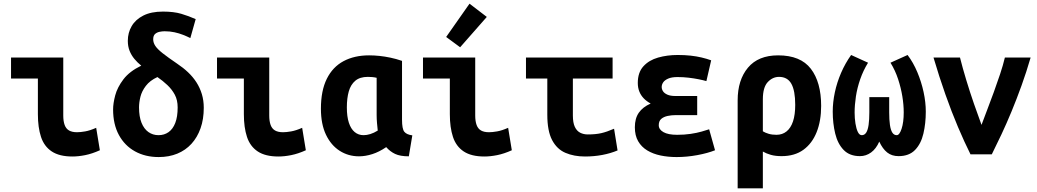

<svg xmlns="http://www.w3.org/2000/svg" viewBox="-20 -839 5640 1044"><path d="M374 12Q303 12 261.5 -15.5Q220 -43 203 -94.5Q186 -146 186 -218V-412H40V-526H324V-211Q324 -180 331.5 -159.5Q339 -139 355.5 -129.5Q372 -120 399 -120Q417 -120 443 -124.5Q469 -129 503 -144L523 -22Q481 -3 443.5 4.5Q406 12 374 12Z M843 15Q770 15 714 -16Q658 -47 626.5 -105Q595 -163 595 -244Q595 -277 606.5 -320.5Q618 -364 651 -407.5Q684 -451 748 -482Q727 -499 710.5 -519Q694 -539 684.5 -563Q675 -587 675 -617Q675 -661 696 -697Q717 -733 759.5 -754.5Q802 -776 866 -776Q925 -776 965.5 -764Q1006 -752 1044 -735L1015 -632Q997 -641 975.5 -649.5Q954 -658 929 -663.5Q904 -669 875 -669Q862 -669 847.5 -666Q833 -663 823 -654Q813 -645 813 -625Q813 -607 824.5 -589.5Q836 -572 864.5 -549.5Q893 -527 943 -493Q976 -471 1002.5 -446Q1029 -421 1048 -391.5Q1067 -362 1077.5 -327.5Q1088 -293 1088 -253Q1088 -191 1070.5 -141.5Q1053 -92 1021 -57Q989 -22 944 -3.5Q899 15 843 15ZM842 -104Q873 -104 896.5 -120.5Q920 -137 933 -170.5Q946 -204 946 -255Q946 -295 930.5 -324Q915 -353 890 -376.5Q865 -400 836 -420Q795 -401 773 -372Q751 -343 743.5 -312.5Q736 -282 736 -255Q736 -205 749.5 -171.5Q763 -138 787 -121Q811 -104 842 -104Z M1494 12Q1423 12 1381.5 -15.5Q1340 -43 1323 -94.5Q1306 -146 1306 -218V-412H1160V-526H1444V-211Q1444 -180 1451.5 -159.5Q1459 -139 1475.5 -129.5Q1492 -120 1519 -120Q1537 -120 1563 -124.5Q1589 -129 1623 -144L1643 -22Q1601 -3 1563.5 4.5Q1526 12 1494 12Z M1932 11Q1874 11 1827 -19Q1780 -49 1752.5 -106.5Q1725 -164 1725 -248Q1725 -346 1757 -410.5Q1789 -475 1848 -506.5Q1907 -538 1987 -538Q2014 -538 2043 -535Q2072 -532 2103 -525.5Q2134 -519 2166 -508V-188Q2166 -138 2178.5 -122.5Q2191 -107 2222 -103L2203 11Q2156 11 2128.5 -2Q2101 -15 2080 -39Q2042 -13 2004.5 -1Q1967 11 1932 11ZM1957 -104Q1974 -104 1993.5 -110Q2013 -116 2034 -129Q2032 -146 2030 -169.5Q2028 -193 2028 -213V-416Q2015 -419 2003 -420Q1991 -421 1980 -421Q1937 -421 1912 -400Q1887 -379 1876.5 -342Q1866 -305 1866 -255Q1866 -205 1877 -171.5Q1888 -138 1908.5 -121Q1929 -104 1957 -104Z M2614 12Q2543 12 2501.5 -15.5Q2460 -43 2443 -94.5Q2426 -146 2426 -218V-412H2280V-526H2564V-211Q2564 -180 2571.5 -159.5Q2579 -139 2595.5 -129.5Q2612 -120 2639 -120Q2657 -120 2683 -124.5Q2709 -129 2743 -144L2763 -22Q2721 -3 2683.5 4.5Q2646 12 2614 12ZM2482 -582 2406 -638 2533 -819 2627 -747Z M3161 12Q3101 12 3054.5 -8Q3008 -28 2982 -77.5Q2956 -127 2956 -215V-412H2840V-526H3311V-412H3095V-211Q3095 -172 3105.5 -149.5Q3116 -127 3134.5 -117.5Q3153 -108 3176 -108Q3219 -108 3249.5 -115Q3280 -122 3319 -139L3338 -21Q3300 -5 3255 3.5Q3210 12 3161 12Z M3659 15Q3613 15 3572 6.5Q3531 -2 3499.5 -21Q3468 -40 3450 -71Q3432 -102 3432 -147Q3432 -195 3453.5 -226Q3475 -257 3518 -276Q3496 -288 3480.5 -304Q3465 -320 3456.5 -341Q3448 -362 3448 -388Q3448 -445 3478.5 -478.5Q3509 -512 3558.5 -526Q3608 -540 3665 -540Q3703 -540 3735 -536.5Q3767 -533 3794.5 -526.5Q3822 -520 3847 -511L3821 -398Q3804 -403 3779 -408Q3754 -413 3724.5 -416.5Q3695 -420 3664 -420Q3632 -420 3613 -411.5Q3594 -403 3586 -391Q3578 -379 3578 -366Q3578 -354 3585 -343Q3592 -332 3608.5 -324.5Q3625 -317 3652 -317H3771V-213H3653Q3631 -213 3610 -208.5Q3589 -204 3575.5 -192.5Q3562 -181 3562 -158Q3562 -135 3587.5 -120.5Q3613 -106 3662 -106Q3701 -106 3735 -111Q3769 -116 3795 -123.5Q3821 -131 3836 -136L3868 -22Q3828 -6 3771.5 4.5Q3715 15 3659 15Z M3991 185V-293Q3991 -404 4047 -471Q4103 -538 4211 -538Q4333 -538 4389 -465Q4445 -392 4445 -263Q4445 -182 4420.5 -120.5Q4396 -59 4348.5 -24.5Q4301 10 4230 10Q4196 10 4171.5 3Q4147 -4 4128 -15V185ZM4202 -106Q4234 -106 4257 -124.5Q4280 -143 4292 -179Q4304 -215 4304 -269Q4304 -346 4283 -383.5Q4262 -421 4216 -421Q4181 -421 4154.5 -392.5Q4128 -364 4128 -299V-125Q4141 -117 4159.5 -111.5Q4178 -106 4202 -106Z M4656 10Q4600 10 4567.5 -23.5Q4535 -57 4521.5 -112.5Q4508 -168 4508 -232Q4508 -283 4519.5 -337Q4531 -391 4553.5 -443Q4576 -495 4608 -540L4700 -498Q4674 -456 4657.5 -408.5Q4641 -361 4634 -314.5Q4627 -268 4627 -227Q4627 -196 4631.5 -167.5Q4636 -139 4644.5 -121.5Q4653 -104 4666 -104Q4681 -104 4690 -118Q4699 -132 4703 -160Q4707 -188 4707 -228V-311H4815V-228Q4815 -188 4819 -160Q4823 -132 4832 -118Q4841 -104 4856 -104Q4871 -104 4882.5 -139Q4894 -174 4894 -228Q4894 -269 4886.5 -315Q4879 -361 4863.5 -408.5Q4848 -456 4822 -498L4915 -540Q4946 -499 4968 -446.5Q4990 -394 5002 -338.5Q5014 -283 5014 -232Q5014 -168 5001 -112.5Q4988 -57 4955.5 -23.5Q4923 10 4866 10Q4829 10 4804 -10Q4779 -30 4761 -69Q4744 -30 4716.5 -10Q4689 10 4656 10Z M5257 0Q5224 -66 5189 -148.5Q5154 -231 5120.5 -326Q5087 -421 5056 -526H5200Q5214 -470 5234 -404Q5254 -338 5276 -274.5Q5298 -211 5317 -160Q5331 -198 5348.5 -243.5Q5366 -289 5384 -338.5Q5402 -388 5418 -436Q5434 -484 5444 -526H5584Q5561 -447 5534.5 -373.5Q5508 -300 5480.5 -233.5Q5453 -167 5425.5 -108.5Q5398 -50 5373 0Z"/></svg>

Font: Ubuntu Sans Mono
Style: Bold
Weight: 700
Monospace: yes
Designer: Dalton Maag Ltd
Foundry: Dalton Maag Ltd
Version: Version 1.006